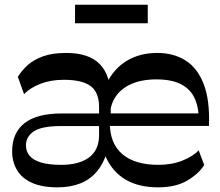

<svg xmlns="http://www.w3.org/2000/svg" viewBox="-20 -786 933 816"><path d="M401.1 -154.8V-331Q401.1 -393.1 365.3 -420Q329.6 -446.9 251.3 -446.9Q195.2 -446.9 151.1 -429.5Q106.9 -412.1 82.2 -385.9L55.8 -459.4Q71.9 -485.8 97.2 -508.9Q122.6 -532 162.7 -546.5Q202.8 -561 261.6 -561Q358.2 -561 404.4 -513.2Q450.6 -465.3 450.6 -371.6V-269ZM224.9 10.2Q157.9 10.2 115.2 -9.3Q72.4 -28.8 52 -63.7Q31.6 -98.6 31.6 -143.2Q31.6 -221.3 84.2 -262.5Q136.8 -303.7 240.3 -303.7H411.7V-250.3H239.2Q157.6 -250.3 123.9 -227.9Q90.3 -205.4 90.3 -167.7Q90.3 -143.4 105.1 -124.8Q119.8 -106.2 152.9 -95.8Q186.1 -85.4 240 -85.4Q314.8 -85.4 357.4 -116Q400.1 -146.6 401.1 -210.3L438.3 -154.4Q423.9 -96.8 394.2 -60.2Q364.6 -23.7 321.9 -6.7Q279.2 10.2 224.9 10.2ZM651.7 10.2Q569.6 10.2 513.8 -22.7Q458 -55.7 429.8 -118.7Q401.7 -181.7 401.7 -271Q401.7 -364.6 432.3 -429.2Q462.9 -493.8 518.4 -527.4Q574 -561 648.6 -561Q718.4 -561 769.2 -528.6Q820 -496.1 846.1 -427.6Q872.2 -359.1 868.1 -250.8H440.9V-304.1H846.1L825.2 -273.9Q825.2 -329.2 807.2 -368.3Q789.2 -407.3 749.6 -427.9Q709.9 -448.6 645 -448.6Q581.8 -448.6 537.3 -428.6Q492.9 -408.7 469.8 -372.7Q446.7 -336.7 446.7 -286.6V-264.6Q446.7 -176 500.2 -130.7Q553.8 -85.4 652.7 -85.4Q710.6 -85.4 756.1 -103.8Q801.7 -122.2 824.2 -147.3L847.9 -84.9Q825.9 -48.7 776.9 -19.2Q727.9 10.2 651.7 10.2ZM298.9 -687.2V-765.8H608V-687.2Z"/></svg>

Font: Savate ExtraLight
Style: Regular
Weight: 200
Designer: Max Esnée
Foundry: Plomb Type
Version: Version 2.000